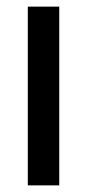

<svg xmlns="http://www.w3.org/2000/svg" viewBox="-20 -560 263 580"><path d="M159 0H64V-540H159Z"/></svg>

Font: Noto Sans Gujarati UI ExtraCondensed Medium
Style: Regular
Weight: 500
Width: 2
Designer: Jelle Bosma - Monotype Design Team, Universal Thirst
Foundry: Monotype Imaging Inc.
Version: Version 2.106; ttfautohint (v1.8.4.7-5d5b)